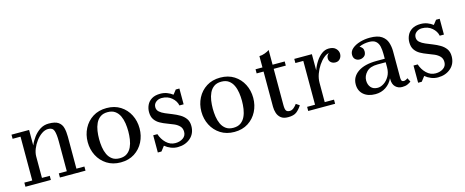

<svg xmlns="http://www.w3.org/2000/svg" viewBox="-36 -1109 3971 1638"><g transform="rotate(-15 1950.0 -290.0)"><path d="M41 -36.5H111V-423.5H41V-460H196.5V-323Q211.5 -359.5 236.5 -393Q261.5 -426.5 295.2 -448Q329 -469.5 371 -469.5Q428.5 -469.5 456 -450.2Q483.5 -431 492.2 -397Q501 -363 501 -319.5V-36.5H571.5V0H345.5V-36.5H416V-301Q416 -364 405.2 -395Q394.5 -426 354.5 -426Q326 -426 298 -406.8Q270 -387.5 247 -357Q224 -326.5 210.2 -291.8Q196.5 -257 196.5 -225.5V-36.5H265.5V0H41Z M652.5 -230Q652.5 -295 680.5 -349.5Q708.5 -404 760 -436.8Q811.5 -469.5 882 -469.5Q952.5 -469.5 1003.8 -436.8Q1055 -404 1082.8 -349.5Q1110.5 -295 1110.5 -230Q1110.5 -165 1082.8 -110.5Q1055 -56 1003.8 -23Q952.5 10 882 10Q811.5 10 760 -23Q708.5 -56 680.5 -110.5Q652.5 -165 652.5 -230ZM753 -230Q753 -195 758.2 -159Q763.5 -123 777.5 -93Q791.5 -63 816.8 -44.8Q842 -26.5 882 -26.5Q922 -26.5 947.2 -44.8Q972.5 -63 986.5 -93Q1000.5 -123 1005.8 -159Q1011 -195 1011 -230Q1011 -265.5 1005.8 -301.2Q1000.5 -337 986.5 -367Q972.5 -397 947.2 -415.2Q922 -433.5 882 -433.5Q842 -433.5 816.8 -415.2Q791.5 -397 777.5 -367Q763.5 -337 758.2 -301.2Q753 -265.5 753 -230Z M1239.5 10H1207.5V-142H1244.5Q1259.5 -95 1293.8 -61.8Q1328 -28.5 1374 -28.5Q1413.5 -28.5 1441.8 -48Q1470 -67.5 1470 -102.5Q1470 -133.5 1452.2 -152.5Q1434.5 -171.5 1406.5 -184Q1378.5 -196.5 1347 -207.8Q1315.5 -219 1287.5 -234.8Q1259.5 -250.5 1241.8 -276Q1224 -301.5 1224 -342.5Q1224 -374.5 1237.5 -403.5Q1251 -432.5 1280.5 -450.8Q1310 -469 1357 -469Q1388 -469 1415.5 -458.8Q1443 -448.5 1464.5 -431.5L1494.5 -469.5H1526.5V-330H1489.5Q1482 -369.5 1446.8 -400Q1411.5 -430.5 1358 -430.5Q1329.5 -430.5 1308 -413.5Q1286.5 -396.5 1286.5 -368.5Q1286.5 -343.5 1305 -327Q1323.5 -310.5 1352.8 -298Q1382 -285.5 1414.5 -272.8Q1447 -260 1476.2 -242.8Q1505.5 -225.5 1524 -199.8Q1542.5 -174 1542.5 -135Q1542.5 -68.5 1497.2 -29.2Q1452 10 1384.5 10Q1353.5 10 1324.8 -1.5Q1296 -13 1272.5 -32.5Z M1656.5 -230Q1656.5 -295 1684.5 -349.5Q1712.5 -404 1764 -436.8Q1815.5 -469.5 1886 -469.5Q1956.5 -469.5 2007.8 -436.8Q2059 -404 2086.8 -349.5Q2114.5 -295 2114.5 -230Q2114.5 -165 2086.8 -110.5Q2059 -56 2007.8 -23Q1956.5 10 1886 10Q1815.5 10 1764 -23Q1712.5 -56 1684.5 -110.5Q1656.5 -165 1656.5 -230ZM1757 -230Q1757 -195 1762.2 -159Q1767.5 -123 1781.5 -93Q1795.5 -63 1820.8 -44.8Q1846 -26.5 1886 -26.5Q1926 -26.5 1951.2 -44.8Q1976.5 -63 1990.5 -93Q2004.5 -123 2009.8 -159Q2015 -195 2015 -230Q2015 -265.5 2009.8 -301.2Q2004.5 -337 1990.5 -367Q1976.5 -397 1951.2 -415.2Q1926 -433.5 1886 -433.5Q1846 -433.5 1820.8 -415.2Q1795.5 -397 1781.5 -367Q1767.5 -337 1762.2 -301.2Q1757 -265.5 1757 -230Z M2482 -65.5Q2460.5 -32 2435.2 -12.5Q2410 7 2360.5 7Q2319.5 7 2297.2 -11.2Q2275 -29.5 2266.2 -57Q2257.5 -84.5 2257.5 -111.5V-423.5H2196.5V-460H2257.5V-560Q2280.5 -560 2306.2 -569.5Q2332 -579 2347 -590V-460H2454V-423.5H2347V-103.5Q2347 -66 2356.2 -53.5Q2365.5 -41 2387.5 -41Q2406.5 -41 2423.2 -55.2Q2440 -69.5 2451.5 -86Z M2538.5 -36.5H2608.5V-423.5H2538.5V-460H2694V-317.5Q2708 -357.5 2730.8 -392.2Q2753.5 -427 2782.5 -448.2Q2811.5 -469.5 2845 -469.5Q2886.5 -469.5 2907 -448.2Q2927.5 -427 2927.5 -401.5Q2927.5 -376 2912.2 -358Q2897 -340 2872 -340Q2847.5 -340 2831.5 -354Q2815.5 -368 2815.5 -390.5Q2815.5 -404.5 2821.2 -414.8Q2827 -425 2836.5 -431.5Q2815 -429 2790.5 -408.5Q2766 -388 2744 -355.5Q2722 -323 2708 -284.2Q2694 -245.5 2694 -206V-36.5H2776V0H2538.5Z M3212.5 -261.5H3284.5V-304.5Q3284.5 -340.5 3278 -370Q3271.5 -399.5 3251.5 -417.2Q3231.5 -435 3191.5 -435Q3171.5 -435 3147 -430.8Q3122.5 -426.5 3103 -416Q3116.5 -410 3125.8 -398Q3135 -386 3135 -368Q3135 -338 3116.8 -324.5Q3098.5 -311 3078 -311Q3055 -311 3039.2 -325Q3023.5 -339 3023.5 -366Q3023.5 -397 3050.2 -420Q3077 -443 3119 -455.5Q3161 -468 3206.5 -468Q3275.5 -468 3310.5 -444Q3345.5 -420 3357.5 -382.5Q3369.5 -345 3369.5 -304.5V-70.5Q3369.5 -55.5 3373.8 -45.8Q3378 -36 3394 -36Q3402 -36 3412.5 -41Q3423 -46 3428 -51L3445.5 -16.5Q3432 -6.5 3413.5 1.8Q3395 10 3366.5 10Q3331.5 10 3308 -13Q3284.5 -36 3284.5 -80V-89Q3263.5 -43.5 3223.2 -16.8Q3183 10 3131 10Q3066 10 3027.2 -23.2Q2988.5 -56.5 2988.5 -113.5Q2988.5 -180.5 3047.2 -221Q3106 -261.5 3212.5 -261.5ZM3164 -37.5Q3190 -37.5 3218 -55.5Q3246 -73.5 3265.2 -106.8Q3284.5 -140 3284.5 -185.5V-230.5H3212.5Q3146.5 -230.5 3114.8 -197.2Q3083 -164 3083 -123Q3083 -85.5 3103.8 -61.5Q3124.5 -37.5 3164 -37.5Z M3538.5 10H3506.5V-142H3543.5Q3558.5 -95 3592.8 -61.8Q3627 -28.5 3673 -28.5Q3712.5 -28.5 3740.8 -48Q3769 -67.5 3769 -102.5Q3769 -133.5 3751.2 -152.5Q3733.5 -171.5 3705.5 -184Q3677.5 -196.5 3646 -207.8Q3614.5 -219 3586.5 -234.8Q3558.5 -250.5 3540.8 -276Q3523 -301.5 3523 -342.5Q3523 -374.5 3536.5 -403.5Q3550 -432.5 3579.5 -450.8Q3609 -469 3656 -469Q3687 -469 3714.5 -458.8Q3742 -448.5 3763.5 -431.5L3793.5 -469.5H3825.5V-330H3788.5Q3781 -369.5 3745.8 -400Q3710.5 -430.5 3657 -430.5Q3628.5 -430.5 3607 -413.5Q3585.5 -396.5 3585.5 -368.5Q3585.5 -343.5 3604 -327Q3622.5 -310.5 3651.8 -298Q3681 -285.5 3713.5 -272.8Q3746 -260 3775.2 -242.8Q3804.5 -225.5 3823 -199.8Q3841.5 -174 3841.5 -135Q3841.5 -68.5 3796.2 -29.2Q3751 10 3683.5 10Q3652.5 10 3623.8 -1.5Q3595 -13 3571.5 -32.5Z"/></g></svg>

Font: Bodoni* 06pt
Style: Regular
Weight: 400
Version: Version 2.3